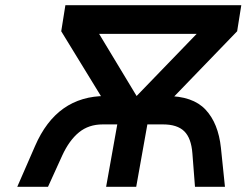

<svg xmlns="http://www.w3.org/2000/svg" viewBox="-20 -720 950 740"><path d="M506.5 -350 738 -589.5H362ZM412 -279.5 216 -599.5 232 -700H910L894 -599.5L585 -279.5ZM46.5 0 115 -157Q157 -254 225 -302Q293 -350 387.5 -350H620.5Q723 -350 772.2 -297.5Q821.5 -245 831.5 -150L847 0H731.5L721.5 -129Q717 -188 690 -214.2Q663 -240.5 608.5 -240.5H548L505 0H389L432 -240.5H375.5Q322 -240.5 284.5 -210Q247 -179.5 220 -121L165 0Z"/></svg>

Font: Overpass SemiBold
Style: Italic
Weight: 600
Italic angle: -10°
Designer: Delve Withrington, Dave Bailey, Thomas Jockin
Foundry: Delve Fonts LLC
Version: Version 4.000